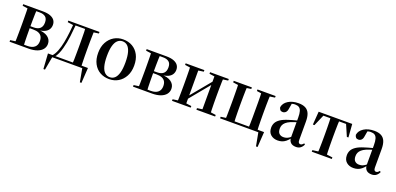

<svg xmlns="http://www.w3.org/2000/svg" viewBox="3 -1247 4513 2188"><g transform="rotate(20 2259.5 -153.5)"><path d="M30 0V-19L121 -32L150 -24H237Q293 -24 323 -49.5Q353 -75 353 -123Q353 -158 339.5 -180Q326 -202 300 -212.5Q274 -223 235 -223H168V-247H232Q283 -247 309 -271Q335 -295 335 -343Q335 -390 309.5 -410.5Q284 -431 240 -431H160L121 -423L30 -436V-455H267Q325 -455 360.5 -441Q396 -427 412.5 -403.5Q429 -380 429 -348Q429 -317 413.5 -292.5Q398 -268 365 -253Q332 -238 281 -237L278 -241Q365 -240 407.5 -208Q450 -176 450 -125Q450 -88 428 -60Q406 -32 363.5 -16Q321 0 262 0ZM91 0Q93 -24 93.5 -60Q94 -96 94.5 -135Q95 -174 95 -205V-249Q95 -281 94.5 -320Q94 -359 93.5 -395Q93 -431 91 -455H198Q196 -431 195 -395Q194 -359 193.5 -320Q193 -281 193 -249V-205Q193 -174 193.5 -135Q194 -96 195 -60Q196 -24 198 0Z M944 0H515L550 -15L518 161H499L487 -24H972L960 161H941L909 -15ZM788 0Q791 -24 791.5 -60Q792 -96 792.5 -135Q793 -174 793 -205V-249Q793 -281 792.5 -320Q792 -359 791.5 -395Q791 -431 788 -455H895Q894 -431 893 -395Q892 -359 891.5 -320Q891 -281 891 -249V-205Q891 -174 891.5 -135Q892 -96 893 -60Q894 -24 895 0ZM577 -436V-455H667V-423H665ZM821 -423V-455H955V-436L863 -423ZM539 -19Q568 -50 587 -99.5Q606 -149 617.5 -209Q629 -269 636 -332.5Q643 -396 648 -455H676Q670 -380 660 -297Q650 -214 631 -145Q620 -103 605 -70Q590 -37 571 -15V-9ZM661 -431V-455H855V-431Z M1240 13Q1177 13 1128 -15Q1079 -43 1050.5 -96.5Q1022 -150 1022 -226Q1022 -302 1051.5 -356Q1081 -410 1130 -439Q1179 -468 1240 -468Q1304 -468 1353 -439.5Q1402 -411 1430 -358Q1458 -305 1458 -229Q1458 -154 1428.5 -99.5Q1399 -45 1350 -16Q1301 13 1240 13ZM1240 -10Q1275 -10 1300 -33Q1325 -56 1338.5 -104.5Q1352 -153 1352 -229Q1352 -305 1338.5 -352.5Q1325 -400 1300 -422.5Q1275 -445 1240 -445Q1206 -445 1180.5 -422Q1155 -399 1141.5 -350.5Q1128 -302 1128 -226Q1128 -151 1141.5 -103Q1155 -55 1180.5 -32.5Q1206 -10 1240 -10Z M1527 0V-19L1618 -32L1647 -24H1734Q1790 -24 1820 -49.5Q1850 -75 1850 -123Q1850 -158 1836.5 -180Q1823 -202 1797 -212.5Q1771 -223 1732 -223H1665V-247H1729Q1780 -247 1806 -271Q1832 -295 1832 -343Q1832 -390 1806.5 -410.5Q1781 -431 1737 -431H1657L1618 -423L1527 -436V-455H1764Q1822 -455 1857.5 -441Q1893 -427 1909.5 -403.5Q1926 -380 1926 -348Q1926 -317 1910.5 -292.5Q1895 -268 1862 -253Q1829 -238 1778 -237L1775 -241Q1862 -240 1904.5 -208Q1947 -176 1947 -125Q1947 -88 1925 -60Q1903 -32 1860.5 -16Q1818 0 1759 0ZM1588 0Q1590 -24 1590.5 -60Q1591 -96 1591.5 -135Q1592 -174 1592 -205V-249Q1592 -281 1591.5 -320Q1591 -359 1590.5 -395Q1590 -431 1588 -455H1695Q1693 -431 1692 -395Q1691 -359 1690.5 -320Q1690 -281 1690 -249V-205Q1690 -174 1690.5 -135Q1691 -96 1692 -60Q1693 -24 1695 0Z M2000 0V-19L2091 -32H2137L2227 -19V0ZM2296 0V-19L2385 -32H2432L2523 -19V0ZM2061 0Q2063 -24 2063.5 -60Q2064 -96 2064.5 -135Q2065 -174 2065 -205V-249Q2065 -281 2064.5 -320Q2064 -359 2063.5 -395Q2063 -431 2061 -455H2163V0ZM2143 -61 2126 -100H2142L2261 -244L2380 -388L2391 -348H2380L2261 -204ZM2359 0V-455H2463Q2461 -431 2460 -395Q2459 -359 2458.5 -320Q2458 -281 2458 -249V-205Q2458 -174 2458.5 -135Q2459 -96 2460 -60Q2461 -24 2463 0ZM2000 -436V-455H2227V-436L2137 -423H2091ZM2296 -436V-455H2523V-436L2432 -423H2385Z M2644 0Q2646 -24 2646.5 -60Q2647 -96 2647.5 -135Q2648 -174 2648 -205V-249Q2648 -281 2647.5 -320Q2647 -359 2646.5 -395Q2646 -431 2644 -455H2751Q2749 -431 2748 -395Q2747 -359 2746.5 -320Q2746 -281 2746 -249V-205Q2746 -174 2746.5 -135Q2747 -96 2748 -60Q2749 -24 2751 0ZM2924 0Q2926 -24 2927 -60Q2928 -96 2928 -135Q2928 -174 2928 -205V-249Q2928 -281 2928 -320Q2928 -359 2927 -395Q2926 -431 2924 -455H3031Q3029 -431 3028 -395Q3027 -359 3026.5 -320Q3026 -281 3026 -249V-205Q3026 -174 3026.5 -135Q3027 -96 3028 -60Q3029 -24 3031 0ZM3077 161 3044 -15 3080 0H2714V-24H3108L3096 161ZM2583 -436V-455H2803V-436L2716 -423H2674ZM2871 -436V-455H3091V-436L3000 -423H2959ZM2583 0V-19L2674 -32H2718V0Z M3284 13Q3233 13 3199.5 -16Q3166 -45 3166 -100Q3166 -131 3179.5 -158Q3193 -185 3227.5 -208.5Q3262 -232 3325 -251Q3342 -257 3364 -263Q3386 -269 3413.5 -276.5Q3441 -284 3471 -291V-273Q3426 -259 3395.5 -249.5Q3365 -240 3350 -233Q3316 -218 3297 -201Q3278 -184 3270 -165Q3262 -146 3262 -123Q3262 -82 3282 -63.5Q3302 -45 3332 -45Q3351 -45 3367 -49.5Q3383 -54 3402 -66.5Q3421 -79 3446 -104L3454 -65H3424Q3403 -37 3381 -19.5Q3359 -2 3335 5.5Q3311 13 3284 13ZM3506 11Q3463 11 3441 -10.5Q3419 -32 3417 -70V-73V-312Q3417 -361 3408.5 -389Q3400 -417 3382 -429Q3364 -441 3333 -441Q3316 -441 3300 -436.5Q3284 -432 3267 -426L3296 -448L3283 -372Q3279 -340 3263.5 -325.5Q3248 -311 3228 -311Q3208 -311 3197.5 -322Q3187 -333 3183 -353Q3191 -404 3241.5 -436Q3292 -468 3367 -468Q3418 -468 3451 -450.5Q3484 -433 3499.5 -396Q3515 -359 3515 -301V-78Q3515 -54 3522.5 -44.5Q3530 -35 3542 -35Q3553 -35 3561.5 -40.5Q3570 -46 3582 -60L3594 -50Q3583 -23 3561 -6Q3539 11 3506 11Z M3601 -295 3613 -455H4020L4032 -295H4013L3949 -443L3982 -431H3652L3684 -443L3620 -295ZM3695 0V-19L3793 -32H3840L3938 -19V0ZM3763 0Q3765 -24 3766 -60Q3767 -96 3767.5 -135Q3768 -174 3768 -205V-249Q3768 -281 3767.5 -320Q3767 -359 3766 -395Q3765 -431 3763 -455H3870Q3868 -431 3867 -395Q3866 -359 3865.5 -320Q3865 -281 3865 -249V-205Q3865 -174 3865.5 -135Q3866 -96 3867 -60Q3868 -24 3870 0Z M4202 13Q4151 13 4117.5 -16Q4084 -45 4084 -100Q4084 -131 4097.5 -158Q4111 -185 4145.5 -208.5Q4180 -232 4243 -251Q4260 -257 4282 -263Q4304 -269 4331.5 -276.5Q4359 -284 4389 -291V-273Q4344 -259 4313.5 -249.5Q4283 -240 4268 -233Q4234 -218 4215 -201Q4196 -184 4188 -165Q4180 -146 4180 -123Q4180 -82 4200 -63.5Q4220 -45 4250 -45Q4269 -45 4285 -49.5Q4301 -54 4320 -66.5Q4339 -79 4364 -104L4372 -65H4342Q4321 -37 4299 -19.5Q4277 -2 4253 5.5Q4229 13 4202 13ZM4424 11Q4381 11 4359 -10.5Q4337 -32 4335 -70V-73V-312Q4335 -361 4326.5 -389Q4318 -417 4300 -429Q4282 -441 4251 -441Q4234 -441 4218 -436.5Q4202 -432 4185 -426L4214 -448L4201 -372Q4197 -340 4181.5 -325.5Q4166 -311 4146 -311Q4126 -311 4115.5 -322Q4105 -333 4101 -353Q4109 -404 4159.5 -436Q4210 -468 4285 -468Q4336 -468 4369 -450.5Q4402 -433 4417.5 -396Q4433 -359 4433 -301V-78Q4433 -54 4440.5 -44.5Q4448 -35 4460 -35Q4471 -35 4479.5 -40.5Q4488 -46 4500 -60L4512 -50Q4501 -23 4479 -6Q4457 11 4424 11Z"/></g></svg>

Font: Source Serif 4 60pt SemiBold
Style: Regular
Weight: 600
Version: Version 4.004;hotconv 1.0.116;makeotfexe 2.5.65601